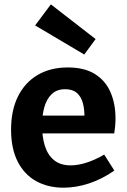

<svg xmlns="http://www.w3.org/2000/svg" viewBox="-20 -859 590 891"><path d="M274.8 12Q202.2 12 147.3 -18.7Q92.4 -49.4 61.9 -109.5Q31.4 -169.6 31.4 -257.2Q31.4 -347.2 63.5 -411.7Q95.6 -476.2 154.7 -511.1Q213.8 -546 294.2 -546Q372 -546 420.9 -515.2Q469.8 -484.4 492.9 -430.9Q516 -377.4 516 -309.6Q516 -293 514.6 -276.2Q513.2 -259.4 510 -240H144.2V-322.6H389.6L371.8 -310.2Q372.8 -350 364.6 -380.4Q356.4 -410.8 336.6 -427.9Q316.8 -445 282.6 -445Q243.6 -445 220 -422.3Q196.4 -399.6 185.8 -361.8Q175.2 -324 175.2 -277.4Q175.2 -224 188.2 -182.1Q201.2 -140.2 230.7 -115.9Q260.2 -91.6 308.4 -91.6Q341.6 -91.6 381.3 -104.2Q421 -116.8 463.6 -141.6L510.6 -67.4Q452.6 -27.2 392.5 -7.6Q332.4 12 274.8 12ZM216 -838.7 423.7 -677.7 371 -606 143 -741Z"/></svg>

Font: Bitter Thin
Style: Regular
Weight: 100
Designer: Sol Matas, and Bitter project Authors
Foundry: Sol Matas
Version: Version 2.002